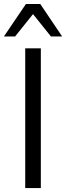

<svg xmlns="http://www.w3.org/2000/svg" viewBox="-46 -949 334 969"><path d="M81.3 0V-705H160.1V0ZM-26.2 -765 84.9 -928.9H157.2L267.6 -765H211.1L120.6 -877.8L30.3 -765Z"/></svg>

Font: Nunito Sans 12pt ExtraLight SemiCondensed
Style: Regular
Weight: 200
Width: 4
Version: Version 3.101;gftools[0.9.27]